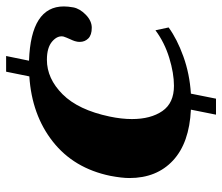

<svg xmlns="http://www.w3.org/2000/svg" viewBox="-68 -552 709 612"><g transform="rotate(-90 286.0 -245.5)"><path d="M572 -396Q572 -383 569 -366Q565 -345 545.5 -326Q526 -307 504 -307Q481 -307 470 -318Q459 -329 459 -345Q459 -352 460 -355Q461 -361 464 -368Q467 -375 468 -377Q473 -388 476 -397Q480 -416 460.5 -433Q441 -450 402 -450Q342 -450 292 -400Q242 -350 221 -250Q213 -212 213 -179Q213 -119 238.5 -82Q264 -45 319 -45Q359 -45 408 -60Q457 -75 496 -104L505 -62Q468 -35 412.5 -15Q357 5 294 9L278 89H227L243 9Q137 4 81 -48Q25 -100 25 -187Q25 -211 32 -248Q56 -364 141 -431Q226 -498 349 -506L364 -580H414L399 -507Q572 -501 572 -396Z"/></g></svg>

Font: Trirong Black
Style: Italic
Weight: 900
Italic angle: -12°
Designer: Katatrad Team
Foundry: CadsonDemak
Version: Version 1.001